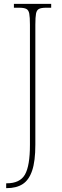

<svg xmlns="http://www.w3.org/2000/svg" viewBox="-20 -734 323 994"><path d="M12 240V215H15Q83 215 109 170Q135 125 135 16V-606Q135 -645 131.5 -663.5Q128 -682 116 -688Q104 -694 79 -694H52V-714H245V-694H219Q194 -694 182 -688Q170 -682 166.5 -663.5Q163 -645 163 -606V15Q163 100 146.5 149Q130 198 97.5 219Q65 240 15 240Z"/></svg>

Font: Noto Serif Armenian Condensed Thin
Style: Regular
Weight: 100
Width: 3
Designer: Monotype Design Team
Foundry: Monotype Imaging Inc.
Version: Version 2.008; ttfautohint (v1.8.4.7-5d5b)